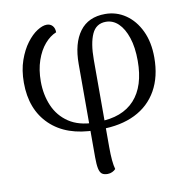

<svg xmlns="http://www.w3.org/2000/svg" viewBox="-83 -602 892 909"><g transform="rotate(-10 363.5 -147.0)"><path d="M362 227Q344 227 334.5 219.5Q325 212 321 192.5Q317 173 317 139V-309Q317 -409 358.5 -465Q400 -521 481 -521Q535 -521 579 -491Q623 -461 649 -406.5Q675 -352 675 -278Q675 -186 638 -120.5Q601 -55 532 -21Q463 13 367 13L363 -24Q477 -25 536 -89.5Q595 -154 595 -276Q595 -341 579.5 -387.5Q564 -434 538 -459Q512 -484 478 -484Q431 -484 411 -440Q391 -396 391 -317V102Q391 140 393.5 166.5Q396 193 401 210Q395 217 384.5 222Q374 227 362 227ZM341 13Q202 12 124 -63Q46 -138 46 -267Q46 -327 62.5 -374Q79 -421 103.5 -453.5Q128 -486 154 -502.5Q180 -519 200 -519Q217 -519 227.5 -507.5Q238 -496 238 -476Q208 -464 182.5 -434.5Q157 -405 141.5 -360Q126 -315 126 -259Q126 -195 149 -141.5Q172 -88 220 -56Q268 -24 343 -23Z"/></g></svg>

Font: Arima Thin
Style: Regular
Weight: 400
Version: Version 1.100